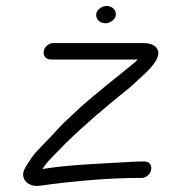

<svg xmlns="http://www.w3.org/2000/svg" viewBox="-20 -627 566 642"><path d="M149.3 -428H440.9C439.6 -426.7 434.5 -421.8 430.7 -418.3C386.3 -381.7 302.1 -315.6 253.5 -272.5L193.6 -216.4C178 -200.3 165.4 -187 155.9 -176.4C139 -157.7 98.2 -118.3 88.2 -103.2C79.1 -89.2 71.4 -79.4 62.8 -63C49.6 -39.3 61.8 -17.8 81 -9.6C90.4 -5.6 102 -4.2 114.4 -6.1C237.9 -23.4 354.2 -32 441.6 -32H453.6C468.6 -32 483.1 -44.5 485.5 -59.5C486.6 -66.7 485.9 -74.5 480.7 -80.1C476 -85.4 469 -87 462.3 -87H450.3C441.2 -87 428.9 -86.5 413.3 -85.5C330.4 -80.5 204.9 -76.3 122.1 -61.8C130.7 -75.3 142.2 -89.7 154 -101.4C171.6 -118.9 186.8 -134.7 200.5 -148.8C255.9 -203.3 327.6 -265.3 414.6 -334.9C431.7 -350.2 447.3 -364.5 460.4 -377C500 -412.8 525.7 -450.6 497.5 -472.8C487.7 -480.1 475 -483 460 -483H158C143 -483 128.6 -470.5 126.2 -455.5C123.8 -440.5 134.3 -428 149.3 -428ZM309.7 -558C318.7 -549.4 338 -544.1 355.1 -557.2C373.1 -570.8 368.7 -589.2 359.5 -598.2C350.6 -606.9 331.2 -612.2 313.9 -599.1C295.8 -585.3 300.2 -566.9 309.7 -558Z"/></svg>

Font: MewTooHand
Style: BdIta
Weight: 400
Designer: Mew Too, Robert Jablonski
Version: Version 0.77